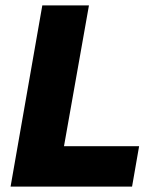

<svg xmlns="http://www.w3.org/2000/svg" viewBox="-20 -688 584 708"><path d="M19 0 136 -668H308L216 -149H493L467 0Z"/></svg>

Font: Gantari ExtraBold
Style: Italic
Weight: 800
Italic angle: -10°
Designer: Anugrah Pasau
Foundry: Lafontype
Version: Version 1.000